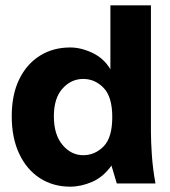

<svg xmlns="http://www.w3.org/2000/svg" viewBox="-20 -688 636 720"><path d="M243 12Q179 12 129.5 -20Q80 -52 52 -111.5Q24 -171 24 -252Q24 -333 52 -390.5Q80 -448 129.5 -479Q179 -510 243 -510Q284 -510 327 -489.5Q370 -469 394 -428V-668H546V-194Q546 -157 549.5 -106Q553 -55 563 0H418L398 -67Q367 -24 325.5 -6Q284 12 243 12ZM292 -106Q336 -106 368.5 -139Q401 -172 401 -249Q401 -325 368.5 -358.5Q336 -392 292 -392Q247 -392 214.5 -356Q182 -320 182 -252Q182 -183 214.5 -144.5Q247 -106 292 -106Z"/></svg>

Font: Atkinson Hyperlegible
Style: Bold
Weight: 700
Designer: Elliott Scott, Megan Eiswerth, Linus Boman, Theodore Petrosky
Foundry: Braille Institute
Version: Version 1.006; ttfautohint (v1.8.3)